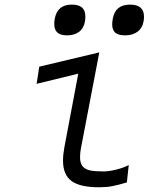

<svg xmlns="http://www.w3.org/2000/svg" viewBox="-20 -780 640 812"><path d="M246.5 -101Q246.5 -126.5 252.5 -158.5L311 -468.5L135 -425.5L146 -498L400 -558.5L322.5 -154Q318.5 -134 318.5 -115.5Q318.5 -89.5 329.5 -76.5Q340.5 -63.5 361.2 -59.2Q382 -55 418 -55Q440 -55 470.8 -62.5Q501.5 -70 524.5 -82L516.5 -8.5Q478 3 453.8 7.5Q429.5 12 398.5 12Q319 12 282.8 -14.2Q246.5 -40.5 246.5 -101ZM209.5 -678.5Q209.5 -689.5 211.5 -700Q222 -760.5 283.5 -760.5Q313 -760.5 327 -748Q341 -735.5 341 -710Q341 -700.5 339.5 -690Q334.5 -660.5 314.5 -645.5Q294.5 -630.5 263.5 -630.5Q235.5 -630.5 222.5 -642.5Q209.5 -654.5 209.5 -678.5ZM454.5 -677Q454.5 -686 457 -701Q467.5 -760.5 530 -760.5Q589 -760.5 589 -709.5Q589 -701 587.5 -691Q582.5 -661.5 561.8 -646Q541 -630.5 509.5 -630.5Q480.5 -630.5 467.5 -641.8Q454.5 -653 454.5 -677Z"/></svg>

Font: JuliaMono Light
Style: Italic
Weight: 300
Italic angle: -9°
Monospace: yes
Designer: cormullion
Foundry: corm
Version: Version 0.054; ttfautohint (v1.8.4)